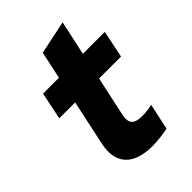

<svg xmlns="http://www.w3.org/2000/svg" viewBox="-207 -795 897 897"><g transform="rotate(-45 241.0 -347.0)"><path d="M263 6Q168 6 126.5 -39.5Q85 -85 103 -170L151 -394H46L74 -529H179L208 -665L374 -700L337 -529H482L454 -394H309L266 -195Q259 -159 273.5 -143Q288 -127 328 -127Q345 -127 360.5 -129Q376 -131 394 -135L366 -5Q347 -1 317.5 2.5Q288 6 263 6Z"/></g></svg>

Font: Red Hat Display Black
Style: Italic
Weight: 900
Italic angle: -12°
Designer: Pentagram, MCKL
Foundry: Pentagram, MCKL
Version: Version 1.023; ttfautohint (v1.8.3)